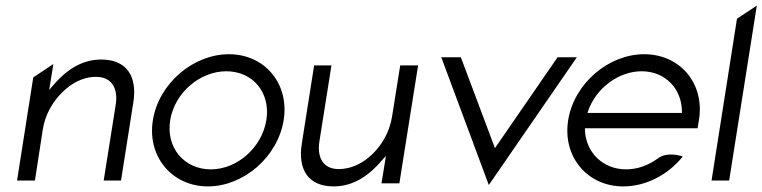

<svg xmlns="http://www.w3.org/2000/svg" viewBox="-20 -656 2728 687"><path d="M41 -10H105L133 -192C142 -249 171 -295 204 -327C234 -356 274 -381 324 -381C382 -381 403 -337 394 -281L351 -10H413L457 -289C472 -382 434 -443 342 -443C266 -443 210 -398 167 -347L156 -334L171 -427L99 -379Z M527 -226C506 -95 596 11 724 11C852 11 974 -95 995 -226C1016 -357 927 -462 799 -462C671 -462 548 -357 527 -226ZM589 -226C605 -324 695 -401 790 -401C885 -401 949 -324 933 -226C917 -128 829 -50 734 -50C639 -50 573 -128 589 -226Z M1060 -143C1045 -50 1082 11 1174 11C1250 11 1306 -34 1349 -85L1361 -98L1345 0H1409L1476 -422H1412L1383 -240C1374 -183 1346 -137 1313 -105C1283 -76 1242 -51 1192 -51C1134 -51 1114 -95 1123 -151L1166 -422H1104Z M1559 -451 1729 6 2044 -451H1975L1751 -126L1629 -451Z M2013 -226C1992 -95 2082 11 2210 11C2292 11 2371 -31 2423 -96C2408 -101 2365 -112 2335 -90C2301 -65 2262 -50 2220 -50C2138 -50 2076 -110 2073 -191V-197H2476L2481 -227C2502 -358 2413 -462 2285 -462C2157 -462 2034 -357 2013 -226ZM2082 -252 2084 -258C2112 -340 2193 -401 2276 -401C2359 -401 2419 -340 2420 -258V-252Z M2526 -10H2589L2688 -636L2617 -589Z"/></svg>

Font: Charger Sport
Style: LitObl
Weight: 300
Designer: Jasper
Foundry: Cannot Into Space Fonts
Version: Version 1.1